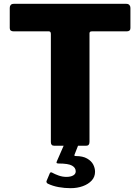

<svg xmlns="http://www.w3.org/2000/svg" viewBox="-20 -762 733 1004"><path d="M31 -721Q31 -730 36 -736Q41 -742 53 -742H640Q651 -742 656.5 -736Q662 -730 662 -721V-615Q662 -598 642 -598H460Q448 -598 448 -588V-20Q448 0 431 0H263Q246 0 246 -19V-584Q246 -598 236 -598H52Q31 -598 31 -615ZM477 136Q477 163 459.5 182Q442 201 413 211.5Q384 222 349 222Q318 222 287 216.5Q256 211 229 198Q220 191 224 183L240 145Q243 137 251 140Q267 149 287 156Q307 163 327 163Q349 163 362.5 155.5Q376 148 376 134Q376 115 356.5 104Q337 93 287 93Q280 93 277 91Q274 89 277 82L315 -5H390L370 46Q366 54 376 54Q413 54 435.5 67Q458 80 467.5 98.5Q477 117 477 136Z"/></svg>

Font: Libre Franklin ExtraBold
Style: Regular
Weight: 800
Designer: Pablo Impallari, Rodrigo Fuenzalida, Nhung Nguyen
Foundry: Impallari Type
Version: Version 3.000